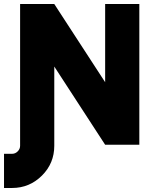

<svg xmlns="http://www.w3.org/2000/svg" viewBox="-40 -720 773 955"><path d="M60 -700V0H230V-389L483 0H653V-700H483V-311L230 -700ZM60 0V5Q60 21 48 33Q36 45 20 45H-20V215H20Q107 215 169 153Q230 92 230 5V0Z"/></svg>

Font: Unageo
Style: Black
Weight: 900
Designer: Richard Sepsi
Foundry: Richard Sepsi
Version: Version 2.000